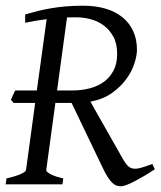

<svg xmlns="http://www.w3.org/2000/svg" viewBox="-20 -650 566 677"><path d="M525.9 -53.2Q506.8 -40.5 488.3 -29.5Q469.7 -18.6 454.1 -10.5Q438.5 -2.4 426 2.2Q413.6 6.8 407.2 6.8Q398.9 6.8 391.4 4.4Q383.8 2 376.2 -5.1Q368.7 -12.2 360.4 -24.7Q352.1 -37.1 342.8 -57.1L232.4 -287.1H175.3L143.1 -50.8Q142.1 -44.9 157.2 -36.4Q172.4 -27.8 203.1 -21L200.2 0H0L2.9 -21Q33.7 -27.8 52.2 -35.9Q70.8 -43.9 71.8 -50.8L104 -287.1H27.8L18.6 -297.9Q22 -305.7 25.6 -314.5Q29.3 -323.2 33.7 -331.1H109.9L144.5 -582.5Q125.5 -580.1 106.7 -576.9Q87.9 -573.7 68.8 -569.8V-599.1Q90.8 -605.5 113 -611.1Q135.3 -616.7 159.7 -620.8Q184.1 -625 211.9 -627.4Q239.7 -629.9 272.9 -629.9Q315.9 -629.9 350.8 -619.9Q385.7 -609.9 410.6 -590.1Q435.5 -570.3 449.2 -541.3Q462.9 -512.2 462.9 -474.1Q462.9 -455.1 454.3 -427.5Q445.8 -399.9 426.5 -372.8Q407.2 -345.7 376 -323Q344.7 -300.3 298.8 -291.5L413.1 -89.8Q421.9 -74.2 429.9 -65.9Q438 -57.6 449 -55.7Q460 -53.7 476.1 -58.1Q492.2 -62.5 517.1 -71.8ZM251 -588.9H233.4Q224.6 -588.9 216.3 -588.4L181.2 -331.1H236.8Q267.6 -331.1 295.9 -338.4Q324.2 -345.7 345.7 -361.1Q367.2 -376.5 380.1 -400.9Q393.1 -425.3 393.1 -460Q393.1 -496.1 379.6 -520.8Q366.2 -545.4 345.5 -560.5Q324.7 -575.7 299.6 -582.3Q274.4 -588.9 251 -588.9Z"/></svg>

Font: Gentium Plus
Style: Italic
Weight: 400
Italic angle: -8°
Designer: J. Victor Gaultney, Annie Olsen, Iska Routamaa
Foundry: SIL International
Version: Version 1.510